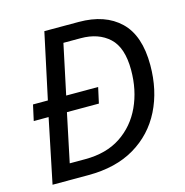

<svg xmlns="http://www.w3.org/2000/svg" viewBox="-106 -813 878 911"><g transform="rotate(-15 333.5 -357.0)"><path d="M41 0 106 -315H33L50 -392H123L192 -714H361Q490 -714 563 -644Q636 -574 636 -429Q636 -305 587.5 -208Q539 -111 445.5 -55.5Q352 0 217 0ZM146 -77H222Q326 -77 397 -124Q468 -171 505 -251Q542 -331 542 -430Q542 -540 489.5 -588.5Q437 -637 350 -637H265L213 -392H370L353 -315H196Z"/></g></svg>

Font: Noto Sans IKEA
Style: Italic
Weight: 400
Italic angle: -12°
Designer: Monotype Design Team
Foundry: Monotype Imaging Inc.
Version: Version 2.001